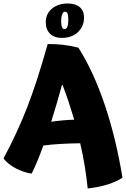

<svg xmlns="http://www.w3.org/2000/svg" viewBox="-29 -962 722 1099"><path d="M672 55Q637 78 588.5 93.5Q540 109 473 117Q467 57 456.5 -8.5Q446 -74 430 -142Q366 -141 315 -138Q264 -135 219 -129Q203 -84 186 -43Q169 -2 152 32Q103 24 59.5 0.5Q16 -23 -9 -55Q68 -198 125 -343.5Q182 -489 244 -710Q293 -710 332.5 -705.5Q372 -701 420 -689Q507 -551 571 -361Q635 -171 672 55ZM327 -481Q314 -432 298 -377Q282 -322 264 -265Q298 -270 330.5 -273Q363 -276 396 -277Q379 -333 362 -384Q345 -435 327 -481ZM233 -834Q233 -883 268.5 -912.5Q304 -942 359 -942Q403 -942 427.5 -921Q452 -900 452 -862Q452 -811 417 -778Q382 -745 325 -745Q282 -745 257.5 -769Q233 -793 233 -834ZM362 -849Q362 -874 357.5 -884.5Q353 -895 343 -895Q333 -895 327 -880Q321 -865 321 -839Q321 -818 326 -806.5Q331 -795 340 -795Q351 -795 356.5 -809Q362 -823 362 -849Z"/></svg>

Font: Atma
Style: Bold
Weight: 700
Designer: Gregori Vincens, Jeremie Hornus, Riccardo Olocco, Yoann Minet.
Foundry: black foundry
Version: Version 1.102;PS 1.100;hotconv 1.0.86;makeotf.lib2.5.63406